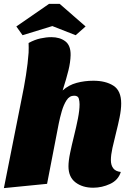

<svg xmlns="http://www.w3.org/2000/svg" viewBox="-31 -945 665 987"><path d="M448 20Q393 20 357 -7.5Q321 -35 321 -90Q321 -118 329.5 -159Q338 -200 349.5 -246Q361 -292 369.5 -335Q378 -378 378 -409Q378 -424 374 -438.5Q370 -453 350 -453Q326 -453 311 -429.5Q296 -406 286.5 -373Q277 -340 271 -310L211 0L-11 22L80 -436Q93 -498 102.5 -558.5Q112 -619 116 -674Q117 -687 116.5 -699.5Q116 -712 116 -724Q147 -741 177 -747.5Q207 -754 233 -754Q277 -754 305 -732.5Q333 -711 332 -661Q331 -625 321 -584Q311 -543 291 -480Q322 -508 363 -519Q404 -530 449 -530Q512 -530 552 -504.5Q592 -479 592 -413Q592 -382 584 -342.5Q576 -303 565.5 -262Q555 -221 547 -184.5Q539 -148 539 -122Q539 -96 551 -80Q563 -64 590 -61Q577 -19 535 0.5Q493 20 448 20ZM85 -764 53 -809 221 -925H276L409 -809L358 -764L238 -811Z"/></svg>

Font: Sansita Swashed Black
Style: Regular
Weight: 900
Designer: Pablo Cosgaya
Foundry: Omnibus-Type
Version: Version 1.003; ttfautohint (v1.8.3)